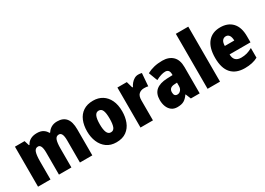

<svg xmlns="http://www.w3.org/2000/svg" viewBox="-9 -1524 3170 2298"><g transform="rotate(-30 1576.5 -375.0)"><path d="M642 -563Q723 -563 764 -513.5Q805 -464 805 -360V0H634V-305Q634 -363 621 -390Q608 -417 582 -417Q544 -417 530 -378.5Q516 -340 516 -262V0H344V-305Q344 -417 294 -417Q255 -417 241 -375.5Q227 -334 227 -246V0H55V-553H188L209 -485H217Q235 -522 272 -542.5Q309 -563 362 -563Q414 -563 446.5 -542.5Q479 -522 496 -489H505Q527 -524 561 -543.5Q595 -563 642 -563Z M1379 -278Q1379 -200 1354 -134.5Q1329 -69 1275 -29.5Q1221 10 1136 10Q1057 10 1003 -29Q949 -68 921.5 -133.5Q894 -199 894 -278Q894 -362 920.5 -426Q947 -490 1001.5 -526.5Q1056 -563 1138 -563Q1210 -563 1264 -529.5Q1318 -496 1348.5 -432.5Q1379 -369 1379 -278ZM1068 -277Q1068 -203 1084.5 -165Q1101 -127 1137 -127Q1175 -127 1190 -165Q1205 -203 1205 -278Q1205 -352 1190 -389Q1175 -426 1137 -426Q1101 -426 1084.5 -389Q1068 -352 1068 -277Z M1763 -563Q1787 -563 1812 -557L1798 -381Q1788 -384 1775 -385.5Q1762 -387 1743 -387Q1699 -387 1671 -362Q1643 -337 1643 -276V0H1471V-553H1601L1626 -465H1635Q1646 -489 1665 -511.5Q1684 -534 1709 -548.5Q1734 -563 1763 -563Z M2095 -563Q2185 -563 2237 -513Q2289 -463 2289 -363V0H2167L2137 -73H2133Q2104 -30 2070 -10Q2036 10 1978 10Q1930 10 1898.5 -14Q1867 -38 1851 -78.5Q1835 -119 1835 -169Q1835 -258 1887 -301.5Q1939 -345 2039 -349L2117 -352V-364Q2117 -432 2060 -432Q2007 -432 1929 -391L1883 -513Q1926 -537 1979 -550Q2032 -563 2095 -563ZM2083 -245Q2007 -242 2007 -177Q2007 -121 2052 -121Q2079 -121 2098.5 -143Q2118 -165 2118 -200V-247Z M2570 0H2398V-760H2570Z M2895 -562Q3001 -562 3061 -497.5Q3121 -433 3121 -310V-225H2832Q2833 -121 2935 -121Q2977 -121 3013.5 -131Q3050 -141 3091 -164V-30Q3019 10 2911 10Q2789 10 2725 -61Q2661 -132 2661 -274Q2661 -416 2722.5 -489Q2784 -562 2895 -562ZM2900 -436Q2872 -436 2853 -414Q2834 -392 2833 -341H2964Q2963 -388 2946.5 -412Q2930 -436 2900 -436Z"/></g></svg>

Font: Noto Sans Bengali Condensed Black
Style: Regular
Weight: 900
Width: 3
Designer: Joana Ranito - Universal Thirst; Jelle Bosma - Monotype Design Team
Foundry: Universal Thirst ehf.
Version: Version 3.000; ttfautohint (v1.8.4.7-5d5b)